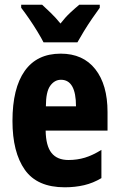

<svg xmlns="http://www.w3.org/2000/svg" viewBox="-20 -786 505 816"><path d="M238 -558Q333 -558 385 -492Q437 -426 437 -310V-231H174Q175 -166 199 -136Q223 -106 271 -106Q308 -106 341 -116Q374 -126 411 -149V-29Q376 -8 337.5 1Q299 10 255 10Q138 10 85.5 -64.5Q33 -139 33 -272Q33 -411 85 -484.5Q137 -558 238 -558ZM239 -447Q212 -447 193.5 -421.5Q175 -396 175 -334H303Q303 -447 239 -447ZM165 -606Q156 -624 139 -652Q122 -680 103 -707.5Q84 -735 70 -753V-766H159Q174 -752 195.5 -731.5Q217 -711 237 -686Q258 -713 278.5 -732Q299 -751 317 -766H404V-753Q390 -734 371.5 -707Q353 -680 336.5 -653Q320 -626 309 -606Z"/></svg>

Font: Noto Sans Gurmukhi ExtraCondensed ExtraBold
Style: Regular
Weight: 800
Width: 2
Designer: Jelle Bosma - Monotype Design Team
Foundry: Monotype Imaging Inc.
Version: Version 2.004; ttfautohint (v1.8.4.7-5d5b)